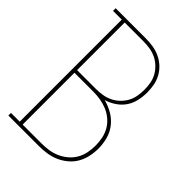

<svg xmlns="http://www.w3.org/2000/svg" viewBox="-215 -832 930 930"><g transform="rotate(45 250.0 -367.5)"><path d="M17 0V-18H77V-717H17V-735H225Q250 -735 274.5 -731Q299 -727 321.5 -716.5Q344 -706 362.5 -689Q381 -672 393 -650Q405 -628 409.5 -603.5Q414 -579 414 -554Q414 -526 407.5 -497.5Q401 -469 385 -446Q369 -423 345 -407Q321 -391 294 -383Q325 -375 353.5 -358.5Q382 -342 402 -316.5Q422 -291 430.5 -259.5Q439 -228 439 -195Q439 -168 433 -140.5Q427 -113 413.5 -89.5Q400 -66 378.5 -48Q357 -30 332 -19Q307 -8 279.5 -4Q252 0 225 0ZM97 -391H225Q247 -391 269.5 -394.5Q292 -398 312 -407.5Q332 -417 348.5 -432.5Q365 -448 376 -467.5Q387 -487 391 -509.5Q395 -532 395 -554Q395 -576 391 -598.5Q387 -621 376 -640.5Q365 -660 348.5 -675.5Q332 -691 312 -700.5Q292 -710 269.5 -713.5Q247 -717 225 -717H97ZM97 -18H225Q250 -18 274.5 -21.5Q299 -25 322 -35Q345 -45 364.5 -61.5Q384 -78 396.5 -99.5Q409 -121 414 -145.5Q419 -170 419 -195Q419 -220 414 -245Q409 -270 396.5 -291.5Q384 -313 364.5 -329.5Q345 -346 322 -355.5Q299 -365 274.5 -369Q250 -373 225 -373H97Z"/></g></svg>

Font: Iosevka Slab Thin
Style: Regular
Weight: 100
Monospace: yes
Designer: Belleve Invis
Foundry: Belleve Invis
Version: Version 11.1.0; ttfautohint (v1.8.3)